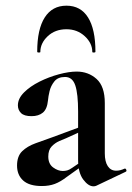

<svg xmlns="http://www.w3.org/2000/svg" viewBox="-20 -648 465 676"><path d="M319 6Q315 8 309 8Q291 8 273 -16Q255 -40 255 -85V-255Q255 -318 245 -347.5Q235 -377 209 -377Q184 -377 171.5 -361.5Q159 -346 154.5 -327Q150 -308 149 -295Q146 -264 131 -251.5Q116 -239 91 -239Q65 -239 54 -250Q43 -261 43 -277Q43 -301 64.5 -322.5Q86 -344 119 -360.5Q152 -377 187.5 -386.5Q223 -396 250 -396Q291 -396 320 -370Q349 -344 349 -285V-108Q349 -79 359.5 -63Q370 -47 389 -47Q403 -47 418 -54Q422 -56 424.5 -50.5Q427 -45 422 -43ZM127 7Q83 7 61.5 -12.5Q40 -32 40 -65Q40 -98 58 -115.5Q76 -133 105 -143.5Q134 -154 165 -165L265 -202L269 -187L212 -161Q204 -158 189 -151.5Q174 -145 162 -132.5Q150 -120 150 -97Q150 -71 167 -58.5Q184 -46 201 -46Q209 -46 216.5 -48Q224 -50 234 -57L284 -91L285 -75L215 -25Q193 -8 173 -0.5Q153 7 127 7ZM122 -465Q122 -463 116.5 -463Q111 -463 111 -466Q111 -545 137.5 -586.5Q164 -628 214 -628Q264 -628 290 -586.5Q316 -545 316 -466Q316 -463 310.5 -463Q305 -463 305 -465Q305 -496 278.5 -520.5Q252 -545 214 -545Q174 -545 148 -520.5Q122 -496 122 -465Z"/></svg>

Font: Cormorant Garamond Light
Style: Regular
Weight: 300
Designer: Christian Thalmann (Catharsis Fonts)
Foundry: Catharsis Fonts
Version: Version 4.001